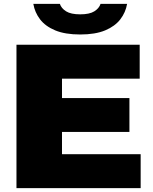

<svg xmlns="http://www.w3.org/2000/svg" viewBox="-20 -971 789 991"><path d="M65 0V-740H701V-565H300V-465H648V-290H300V-175H706V0ZM394 -793Q316 -793 265 -814.2Q214 -835.5 186.8 -871.2Q159.5 -907 152 -951H289Q296.5 -928 321.2 -912.5Q346 -897 394 -897Q442 -897 466.8 -912.5Q491.5 -928 499 -951H636Q628.5 -907 601 -871.2Q573.5 -835.5 522.8 -814.2Q472 -793 394 -793Z"/></svg>

Font: Encode Sans Expanded Expanded Black
Style: Regular
Weight: 900
Width: 7
Designer: Multiple Designers
Foundry: Impallari Type
Version: Version 3.000; ttfautohint (v1.8.3) -l 8 -r 50 -G 200 -x 14 